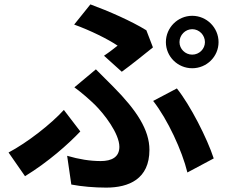

<svg xmlns="http://www.w3.org/2000/svg" viewBox="-20 -807 1040 875"><path d="M798 -615C798 -647 824 -674 856 -674C888 -674 914 -647 914 -615C914 -584 888 -558 856 -558C824 -558 798 -584 798 -615ZM736 -615C736 -549 790 -496 856 -496C922 -496 976 -549 976 -615C976 -681 922 -735 856 -735C790 -735 736 -681 736 -615ZM535 -480C574 -508 650 -569 677 -591L647 -669C579 -711 474 -757 392 -787L318 -695C393 -668 473 -628 516 -599C502 -588 478 -569 454 -553ZM305 34C352 43 410 48 464 48C567 48 661 9 661 -124C661 -215 603 -304 497 -411C472 -437 446 -461 417 -491L319 -409C352 -385 386 -355 411 -331C455 -288 524 -198 524 -138C524 -91 489 -73 439 -73C391 -73 340 -81 286 -97ZM954 -85C924 -177 847 -328 786 -404L678 -347C744 -263 810 -120 834 -21ZM346 -208 271 -306C212 -241 104 -157 19 -112L94 -4C200 -69 291 -150 346 -208Z"/></svg>

Font: Noto Sans CJK JP Bold
Style: Regular
Weight: 700
Designer: Ryoko NISHIZUKA (kana & ideographs); Paul D. Hunt (Latin, Greek & Cyrillic); Wenlong ZHANG (bopomofo); Sandoll Communica
Foundry: Adobe Systems Incorporated
Version: Version 1.004;PS 1.004;hotconv 1.0.82;makeotf.lib2.5.63406